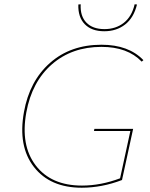

<svg xmlns="http://www.w3.org/2000/svg" viewBox="-20 -872 703 897"><path d="M467 -726Q408 -726 376 -759Q344 -792 346 -851L357 -852Q354 -797 383.5 -766.5Q413 -736 468 -736Q521 -736 558.5 -765.5Q596 -795 609 -852L620 -851Q605 -789 564.5 -757.5Q524 -726 467 -726ZM454 -663Q581 -663 650 -591L642 -584Q576 -653 454 -653Q316 -653 222.5 -571.5Q129 -490 103 -347Q75 -193 147 -99Q219 -5 363 -5Q451 -5 541 -39L589 -260H419L421 -270H602L550 -31Q456 5 362 5Q214 5 138.5 -92Q63 -189 92 -349Q118 -494 214 -578.5Q310 -663 454 -663Z"/></svg>

Font: EauTestInfant Hairline
Style: Italic
Weight: 250
Italic angle: -12°
Designer: Christian Thalmann (Catharsis Fonts)
Version: Version 0.001;PS 000.001;hotconv 1.0.88;makeotf.lib2.5.64775